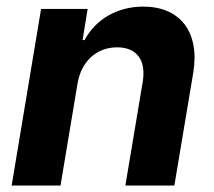

<svg xmlns="http://www.w3.org/2000/svg" viewBox="-20 -573 662 593"><path d="M219.5 -315.3C231.5 -385.7 280.2 -426.8 341.6 -426.8C402.7 -426.8 431.8 -387.1 420.8 -320.3L367.2 0H518.5L576.7 -347.3C598 -474.8 535.9 -552.6 422.6 -552.6C341.3 -552.6 275.6 -513.1 241.1 -449.2H235.1L250.7 -545.5H106.9L16 0H166.9Z"/></svg>

Font: Magic Ui Pro
Style: Bold Italic
Weight: 700
Italic angle: -9.39999°
Designer: Stefan Endress, Andreas Faust
Version: Version 1.000;FEAKit 1.0